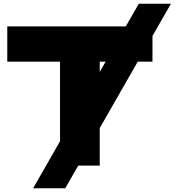

<svg xmlns="http://www.w3.org/2000/svg" viewBox="-20 -892 941 1034"><path d="M900.6 -872 331.4 122H158.3L727.5 -872ZM517.1 -656.5V0H303.3V-656.5ZM801.1 -750V-559.9H19.2V-750Z"/></svg>

Font: Unbounded Variable
Style: Regular
Weight: 400
Designer: Luke Prowse, Jean-Baptiste Morizot, Fátima Lázaro, Florian Runge
Foundry: NaN
Version: Version 1.600;FEAKit 1.0